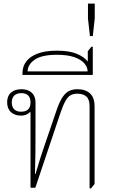

<svg xmlns="http://www.w3.org/2000/svg" viewBox="-20 -1052 652 1076"><path d="M482 4V-457Q482 -495 464 -511Q446 -527 413 -527Q393 -527 377 -519Q361 -511 347.5 -487.5Q334 -464 318 -417L178 0H151V-423L148 -424Q139 -414 126 -409Q113 -404 98 -404Q63 -404 41.5 -423.5Q20 -443 20 -479Q20 -514 41.5 -533Q63 -552 100 -552Q137 -552 158 -532.5Q179 -513 179 -478V-325Q179 -256 178.5 -196.5Q178 -137 176 -77H179Q192 -122 205.5 -164.5Q219 -207 232.5 -245.5Q246 -284 257 -317L298 -437Q315 -486 332.5 -510.5Q350 -535 370 -543.5Q390 -552 413 -552Q459 -552 484.5 -528.5Q510 -505 510 -456V-21L490 4ZM98 -426Q151 -426 151 -478Q151 -530 99 -530Q74 -530 60 -516.5Q46 -503 46 -478Q46 -453 59.5 -439.5Q73 -426 98 -426Z M106 -632V-643Q106 -678 126 -706Q146 -734 189 -751Q232 -768 299 -768Q367 -768 409 -751Q451 -734 472 -707V-765L492 -790H500V-632ZM135 -652H471Q471 -675 453 -696.5Q435 -718 397 -731.5Q359 -745 299 -745Q214 -745 174.5 -717.5Q135 -690 135 -652Z M484 -850 473 -948V-1032H511V-948L500 -850Z"/></svg>

Font: Noto Serif Thai Thin
Style: Regular
Weight: 250
Version: Version 2.001